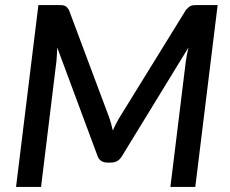

<svg xmlns="http://www.w3.org/2000/svg" viewBox="-20 -740 912 760"><path d="M841.5 -720 753 0H654.5L715.5 -497Q717 -508.5 719.8 -523Q722.5 -537.5 726 -552L462.5 -121.5Q447.5 -96.5 419.5 -96.5H404Q391 -96.5 381 -102.8Q371 -109 366.5 -121.5L206.5 -552Q206 -537.5 205.2 -524Q204.5 -510.5 203.5 -499L142.5 0H43.5L132 -720H216Q223.5 -720 228.5 -719.2Q233.5 -718.5 237.5 -716.5Q241.5 -714.5 245 -711Q248.5 -707.5 252.5 -701.5L413.5 -271.5Q421 -248 426.5 -223.5Q432 -236 438 -248Q444 -260 451 -271.5L716.5 -701.5Q727 -713 734.8 -716.5Q742.5 -720 757 -720Z"/></svg>

Font: Lato 2
Style: Italic
Weight: 600
Italic angle: -7°
Designer: Lukasz Dziedzic with Adam Twardoch and Botio Nikoltchev
Foundry: tyPoland Lukasz Dziedzic
Version: Version 2.015; 2015-08-06; http://www.latofonts.com/